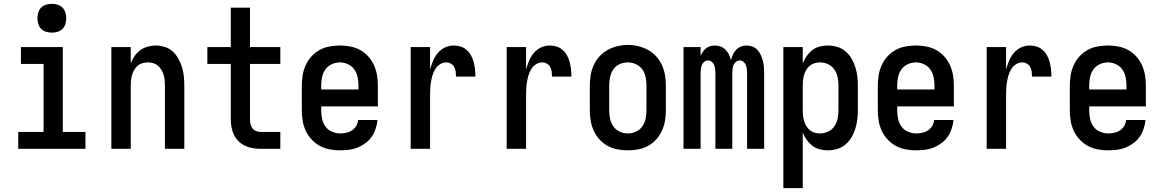

<svg xmlns="http://www.w3.org/2000/svg" viewBox="-20 -775 6040 1000"><path d="M75 0V-88H207V-442H89V-530H307V-88H425V0ZM250 -605Q235 -605 220 -609.5Q205 -614 194.5 -624.5Q184 -635 179.5 -650Q175 -665 175 -680Q175 -695 179.5 -710Q184 -725 194.5 -735.5Q205 -746 220 -750.5Q235 -755 250 -755Q265 -755 280 -750.5Q295 -746 305.5 -735.5Q316 -725 320.5 -710Q325 -695 325 -680Q325 -665 320.5 -650Q316 -635 305.5 -624.5Q295 -614 280 -609.5Q265 -605 250 -605Z M560 0V-530H661V-445Q669 -465 681 -483Q693 -501 710.5 -513.5Q728 -526 749 -532Q770 -538 791 -538Q815 -538 838.5 -530.5Q862 -523 879.5 -507Q897 -491 909 -469.5Q921 -448 928 -425Q935 -402 937.5 -378Q940 -354 940 -330V0H839V-330Q839 -344 837.5 -358Q836 -372 832 -385.5Q828 -399 820.5 -411.5Q813 -424 802.5 -433Q792 -442 778 -446Q764 -450 750 -450Q736 -450 722 -446Q708 -442 697.5 -433Q687 -424 679.5 -411.5Q672 -399 668 -385.5Q664 -372 662.5 -358Q661 -344 661 -330V0Z M1337 0Q1316 0 1295.5 -3.5Q1275 -7 1256 -16Q1237 -25 1222 -40Q1207 -55 1198 -74Q1189 -93 1185.5 -113.5Q1182 -134 1182 -155V-442H1060V-530H1182V-735H1282V-530H1440V-442H1282V-155Q1282 -142 1284.5 -130Q1287 -118 1294 -108Q1301 -98 1312.5 -93Q1324 -88 1337 -88H1440V0Z M1752 8Q1725 8 1697.5 3Q1670 -2 1646 -15Q1622 -28 1603 -48.5Q1584 -69 1572.5 -93.5Q1561 -118 1556.5 -145.5Q1552 -173 1552 -200V-330Q1552 -357 1556.5 -384Q1561 -411 1572.5 -436Q1584 -461 1602.5 -481.5Q1621 -502 1645 -515Q1669 -528 1696 -533Q1723 -538 1750 -538Q1777 -538 1804 -533Q1831 -528 1855 -515Q1879 -502 1897.5 -481.5Q1916 -461 1927.5 -436Q1939 -411 1943.5 -384Q1948 -357 1948 -330V-221H1653V-200Q1653 -178 1657.5 -156Q1662 -134 1675 -116Q1688 -98 1709 -89Q1730 -80 1752 -80Q1768 -80 1784 -83.5Q1800 -87 1813.5 -96Q1827 -105 1835.5 -119.5Q1844 -134 1845 -150H1946Q1944 -127 1936.5 -104.5Q1929 -82 1916 -63Q1903 -44 1884 -30Q1865 -16 1843.5 -7Q1822 2 1798.5 5Q1775 8 1752 8ZM1653 -309H1847V-330Q1847 -352 1842.5 -373.5Q1838 -395 1825.5 -413Q1813 -431 1792.5 -440.5Q1772 -450 1750 -450Q1728 -450 1707.5 -440.5Q1687 -431 1674.5 -413Q1662 -395 1657.5 -373.5Q1653 -352 1653 -330Z M2119 0V-530H2220V-412Q2226 -435 2235 -457Q2244 -479 2259 -497.5Q2274 -516 2296 -527Q2318 -538 2342 -538Q2360 -538 2378.5 -532.5Q2397 -527 2411 -514.5Q2425 -502 2434 -485Q2443 -468 2447.5 -450Q2452 -432 2454 -413.5Q2456 -395 2456 -376H2355Q2355 -389 2353.5 -401.5Q2352 -414 2346 -425.5Q2340 -437 2328.5 -443.5Q2317 -450 2305 -450Q2287 -450 2272 -440.5Q2257 -431 2247.5 -416Q2238 -401 2233 -384Q2228 -367 2225 -350Q2222 -333 2221 -315.5Q2220 -298 2220 -281V0Z M2619 0V-530H2720V-412Q2726 -435 2735 -457Q2744 -479 2759 -497.5Q2774 -516 2796 -527Q2818 -538 2842 -538Q2860 -538 2878.5 -532.5Q2897 -527 2911 -514.5Q2925 -502 2934 -485Q2943 -468 2947.5 -450Q2952 -432 2954 -413.5Q2956 -395 2956 -376H2855Q2855 -389 2853.5 -401.5Q2852 -414 2846 -425.5Q2840 -437 2828.5 -443.5Q2817 -450 2805 -450Q2787 -450 2772 -440.5Q2757 -431 2747.5 -416Q2738 -401 2733 -384Q2728 -367 2725 -350Q2722 -333 2721 -315.5Q2720 -298 2720 -281V0Z M3250 8Q3223 8 3196 3Q3169 -2 3145 -15Q3121 -28 3102.5 -48.5Q3084 -69 3072.5 -94Q3061 -119 3056.5 -146Q3052 -173 3052 -200V-330Q3052 -357 3056.5 -384Q3061 -411 3072.5 -436Q3084 -461 3102.5 -481.5Q3121 -502 3145 -515Q3169 -528 3196 -534.5Q3223 -541 3250 -541Q3277 -541 3304 -534.5Q3331 -528 3355 -515Q3379 -502 3397.5 -481.5Q3416 -461 3427.5 -436Q3439 -411 3443.5 -384Q3448 -357 3448 -330V-200Q3448 -173 3443.5 -146Q3439 -119 3427.5 -94Q3416 -69 3397.5 -48.5Q3379 -28 3355 -15Q3331 -2 3304 3Q3277 8 3250 8ZM3250 -80Q3272 -80 3292.5 -89.5Q3313 -99 3325.5 -117Q3338 -135 3342.5 -156.5Q3347 -178 3347 -200V-330Q3347 -352 3342.5 -374Q3338 -396 3325 -414Q3312 -432 3291.5 -441Q3271 -450 3249 -450Q3227 -450 3206.5 -440.5Q3186 -431 3174 -413Q3162 -395 3157.5 -373.5Q3153 -352 3153 -330V-200Q3153 -178 3157.5 -156.5Q3162 -135 3174.5 -117Q3187 -99 3207.5 -89.5Q3228 -80 3250 -80Z M3540 0V-530H3629V-484Q3634 -495 3641 -505.5Q3648 -516 3657.5 -523.5Q3667 -531 3679 -534.5Q3691 -538 3704 -538Q3704 -538 3704 -538Q3704 -538 3704 -538Q3719 -538 3733.5 -532.5Q3748 -527 3759 -516Q3770 -505 3776.5 -491Q3783 -477 3787 -462Q3791 -477 3797.5 -491Q3804 -505 3814.5 -516Q3825 -527 3839.5 -532.5Q3854 -538 3869 -538Q3869 -538 3869 -538Q3869 -538 3869 -538Q3885 -538 3900 -532Q3915 -526 3925.5 -514.5Q3936 -503 3942.5 -488.5Q3949 -474 3953 -459Q3957 -444 3958.5 -428.5Q3960 -413 3960 -397V0H3871V-397Q3871 -407 3869.5 -417.5Q3868 -428 3864 -437.5Q3860 -447 3851.5 -453.5Q3843 -460 3833 -460Q3822 -460 3813.5 -453.5Q3805 -447 3801 -437.5Q3797 -428 3795.5 -417.5Q3794 -407 3794 -397V0H3706V-397Q3706 -407 3704.5 -417.5Q3703 -428 3699 -437.5Q3695 -447 3686.5 -453.5Q3678 -460 3667 -460Q3657 -460 3648.5 -453.5Q3640 -447 3636 -437.5Q3632 -428 3630.5 -417.5Q3629 -407 3629 -397V0Z M4060 205V-530H4161V-445Q4169 -465 4181.5 -483Q4194 -501 4211 -514Q4228 -527 4249 -532.5Q4270 -538 4292 -538Q4316 -538 4340 -531Q4364 -524 4383 -508Q4402 -492 4414.5 -471Q4427 -450 4434.5 -426.5Q4442 -403 4445 -378.5Q4448 -354 4448 -330V-200Q4448 -176 4445 -151.5Q4442 -127 4434.5 -103.5Q4427 -80 4414.5 -59Q4402 -38 4383 -22Q4364 -6 4340 1Q4316 8 4292 8Q4270 8 4249 2.5Q4228 -3 4211 -16Q4194 -29 4181.5 -47Q4169 -65 4161 -85V205ZM4251 -80Q4273 -80 4293 -89.5Q4313 -99 4325.5 -117Q4338 -135 4342.5 -156.5Q4347 -178 4347 -200V-330Q4347 -352 4342.5 -373.5Q4338 -395 4325.5 -413Q4313 -431 4293 -440.5Q4273 -450 4251 -450Q4237 -450 4223 -446Q4209 -442 4198 -433Q4187 -424 4179.5 -411.5Q4172 -399 4168 -385.5Q4164 -372 4162.5 -358Q4161 -344 4161 -330V-200Q4161 -186 4162.5 -172Q4164 -158 4168 -144.5Q4172 -131 4179.5 -118.5Q4187 -106 4198 -97Q4209 -88 4223 -84Q4237 -80 4251 -80Z M4752 8Q4725 8 4697.5 3Q4670 -2 4646 -15Q4622 -28 4603 -48.5Q4584 -69 4572.5 -93.5Q4561 -118 4556.5 -145.5Q4552 -173 4552 -200V-330Q4552 -357 4556.5 -384Q4561 -411 4572.5 -436Q4584 -461 4602.5 -481.5Q4621 -502 4645 -515Q4669 -528 4696 -533Q4723 -538 4750 -538Q4777 -538 4804 -533Q4831 -528 4855 -515Q4879 -502 4897.5 -481.5Q4916 -461 4927.5 -436Q4939 -411 4943.5 -384Q4948 -357 4948 -330V-221H4653V-200Q4653 -178 4657.5 -156Q4662 -134 4675 -116Q4688 -98 4709 -89Q4730 -80 4752 -80Q4768 -80 4784 -83.5Q4800 -87 4813.5 -96Q4827 -105 4835.5 -119.5Q4844 -134 4845 -150H4946Q4944 -127 4936.5 -104.5Q4929 -82 4916 -63Q4903 -44 4884 -30Q4865 -16 4843.5 -7Q4822 2 4798.5 5Q4775 8 4752 8ZM4653 -309H4847V-330Q4847 -352 4842.5 -373.5Q4838 -395 4825.5 -413Q4813 -431 4792.5 -440.5Q4772 -450 4750 -450Q4728 -450 4707.5 -440.5Q4687 -431 4674.5 -413Q4662 -395 4657.5 -373.5Q4653 -352 4653 -330Z M5119 0V-530H5220V-412Q5226 -435 5235 -457Q5244 -479 5259 -497.5Q5274 -516 5296 -527Q5318 -538 5342 -538Q5360 -538 5378.5 -532.5Q5397 -527 5411 -514.5Q5425 -502 5434 -485Q5443 -468 5447.5 -450Q5452 -432 5454 -413.5Q5456 -395 5456 -376H5355Q5355 -389 5353.5 -401.5Q5352 -414 5346 -425.5Q5340 -437 5328.5 -443.5Q5317 -450 5305 -450Q5287 -450 5272 -440.5Q5257 -431 5247.5 -416Q5238 -401 5233 -384Q5228 -367 5225 -350Q5222 -333 5221 -315.5Q5220 -298 5220 -281V0Z M5752 8Q5725 8 5697.5 3Q5670 -2 5646 -15Q5622 -28 5603 -48.5Q5584 -69 5572.5 -93.5Q5561 -118 5556.5 -145.5Q5552 -173 5552 -200V-330Q5552 -357 5556.5 -384Q5561 -411 5572.5 -436Q5584 -461 5602.5 -481.5Q5621 -502 5645 -515Q5669 -528 5696 -533Q5723 -538 5750 -538Q5777 -538 5804 -533Q5831 -528 5855 -515Q5879 -502 5897.5 -481.5Q5916 -461 5927.5 -436Q5939 -411 5943.5 -384Q5948 -357 5948 -330V-221H5653V-200Q5653 -178 5657.5 -156Q5662 -134 5675 -116Q5688 -98 5709 -89Q5730 -80 5752 -80Q5768 -80 5784 -83.5Q5800 -87 5813.5 -96Q5827 -105 5835.5 -119.5Q5844 -134 5845 -150H5946Q5944 -127 5936.5 -104.5Q5929 -82 5916 -63Q5903 -44 5884 -30Q5865 -16 5843.5 -7Q5822 2 5798.5 5Q5775 8 5752 8ZM5653 -309H5847V-330Q5847 -352 5842.5 -373.5Q5838 -395 5825.5 -413Q5813 -431 5792.5 -440.5Q5772 -450 5750 -450Q5728 -450 5707.5 -440.5Q5687 -431 5674.5 -413Q5662 -395 5657.5 -373.5Q5653 -352 5653 -330Z"/></svg>

Font: iosevka_custom_sans_ss08 SmBd
Style: Regular
Weight: 600
Designer: Belleve Invis
Foundry: Belleve Invis
Version: Version 10.3.0; ttfautohint (v1.8.3)